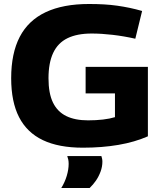

<svg xmlns="http://www.w3.org/2000/svg" viewBox="-20 -730 811 962"><path d="M36 -338Q36 -463 79 -545.5Q122 -628 209 -669Q296 -710 426 -710Q466 -710 500.5 -708Q535 -706 567 -701.5Q599 -697 630 -690.5Q661 -684 692 -675L658 -536Q600 -549 544 -555.5Q488 -562 439 -562Q366 -562 318 -538.5Q270 -515 246.5 -465Q223 -415 223 -338Q223 -262 245.5 -216Q268 -170 312 -148.5Q356 -127 421 -127Q461 -127 495.5 -131Q530 -135 556 -143V-262H409V-395H721V-47Q655 -18 573 -4Q491 10 395 10Q274 10 194.5 -28Q115 -66 75.5 -143Q36 -220 36 -338ZM287 212Q305 183 314.5 151Q324 119 324 91Q324 79 322 69.5Q320 60 317 52H488Q490 58 491.5 65Q493 72 493 80Q493 105 484 129.5Q475 154 461 174.5Q447 195 429 212Z"/></svg>

Font: Georama SemiExpanded
Style: Bold
Weight: 700
Width: 6
Designer: Jean-Baptiste Levee
Foundry: Production Type
Version: Version 1.001